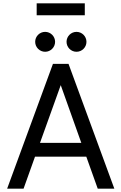

<svg xmlns="http://www.w3.org/2000/svg" viewBox="-20 -1137 732 1157"><path d="M569 0H669L393 -752H299L23 0H122L191 -193H500ZM192 -885C192 -852 219 -825 252 -825C285 -825 312 -852 312 -885C312 -918 285 -945 252 -945C219 -945 192 -918 192 -885ZM201 -1045H491V-1117H201ZM221 -276 346 -624 470 -276ZM381 -885C381 -852 408 -825 441 -825C474 -825 501 -852 501 -885C501 -918 474 -945 441 -945C408 -945 381 -918 381 -885Z"/></svg>

Font: Hibana 45 SubMedium
Style: Regular
Weight: 500
Width: 6
Designer: pygmalion
Foundry: ybstudio
Version: Version 2021.007;FEAKit 1.0